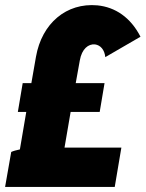

<svg xmlns="http://www.w3.org/2000/svg" viewBox="-35 -733 571 753"><path d="M106 -510 88 -407H54L35 -294H68L43 -147C29 -144 17 -141 9 -137L-15 0H415L441 -154H218L242 -294H356L375 -407H262L278 -496C286 -542 312 -561 337 -559C360 -556 375 -537 378 -509L516 -589C477 -665 417 -705 347 -712C226 -723 129 -642 106 -510Z"/></svg>

Font: Fixel Text 20240404 ExtraBold
Style: Italic
Weight: 800
Width: 4
Italic angle: -10°
Designer: AlfaBravo + MacPaw
Foundry: Kyrylo Tkachov, Marchela Mozhyna, Serhii Makarenko, Maria Weinstein, Zakhar Kryvoshyya
Version: Version 1.211;Glyphs 3.2 (3225)